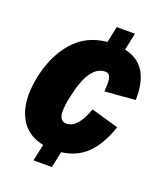

<svg xmlns="http://www.w3.org/2000/svg" viewBox="-128 -682 722 852"><g transform="rotate(20 233.0 -256.0)"><path d="M322 -310Q324 -338 324 -345Q324 -371 317.5 -382.5Q311 -394 296 -394Q221 -394 188 -238Q178 -195 178 -164Q178 -118 213 -118Q239 -118 261.5 -144Q284 -170 300 -217L430 -180Q398 -88 350.5 -43.5Q303 1 234 9L218 85H131L148 6Q79 -8 45 -58Q11 -108 11 -183Q11 -220 21 -270Q44 -376 103.5 -444Q163 -512 260 -521L276 -597H362L345 -516Q409 -502 438.5 -453.5Q468 -405 466 -322Z"/></g></svg>

Font: Decalotype Black Italic
Style: Regular
Weight: 900
Italic angle: -12°
Designer: Alfredo Marco Pradil
Foundry: Alfredo Marco Pradil
Version: Version 1.0